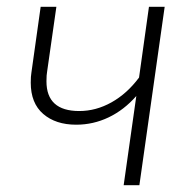

<svg xmlns="http://www.w3.org/2000/svg" viewBox="-20 -542 575 562"><path d="M388 0H342L379 -261Q343 -220 298 -198.5Q253 -177 203 -177Q143 -177 106.5 -208.5Q70 -240 70 -300Q70 -319 72 -330L99 -522H145L118 -333Q116 -323 116 -304Q116 -217 212 -217Q261 -217 306.5 -242.5Q352 -268 387 -315L416 -522H462Z"/></svg>

Font: Fira Sans ExtraLight
Style: Italic
Weight: 275
Italic angle: -8°
Designer: Carrois Corporate & Edenspiekermann AG
Foundry: Carrois Corporate GbR & Edenspiekermann AG
Version: Version 4.203